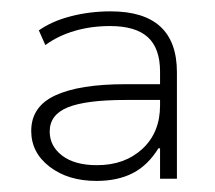

<svg xmlns="http://www.w3.org/2000/svg" viewBox="-20 -747 387 345"><path d="M36.1 -511.7Q36.1 -555.7 79.6 -575.7Q123 -595.7 205.1 -595.7H275.4V-567.4H206.1Q134.8 -567.4 102.1 -554.2Q69.3 -541 69.3 -510.7Q69.3 -484.4 91.8 -467.3Q114.3 -450.2 154.3 -450.2Q204.1 -450.2 235.8 -479.5Q267.6 -508.8 267.6 -557.6V-618.2Q267.6 -660.2 245.6 -680.2Q223.6 -700.2 177.7 -700.2Q143.6 -700.2 113.8 -691.4Q84 -682.6 61.5 -666L49.8 -692.4Q73.2 -709 107.4 -717.8Q141.6 -726.6 178.7 -726.6Q297.9 -726.6 297.9 -617.2V-425.8H267.6V-480.5H264.6Q246.1 -450.2 218.8 -436Q191.4 -421.9 153.3 -421.9Q102.5 -421.9 69.3 -447.3Q36.1 -472.7 36.1 -511.7Z"/></svg>

Font: Min Sans VF VF
Style: Regular
Weight: 400
Designer: Jinseong-Kim, NotoSansCJK, Nunito
Foundry: Jinseong-Kim
Version: Version 1.420;Glyphs 3.1.2 (3151)